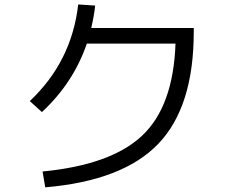

<svg xmlns="http://www.w3.org/2000/svg" viewBox="-20 -804 1040 852"><path d="M758.8 -610.4H365.2Q306.6 -437.5 166 -306.6L112.3 -355.5Q297.9 -530.3 327.1 -784.2L402.3 -779.3Q397.5 -733.4 384.8 -679.7H839.8V-663.1Q839.8 -330.1 682.6 -166Q525.4 -2 180.7 27.3L168.9 -43Q473.6 -72.3 611.3 -202.6Q749 -333 758.8 -610.4Z"/></svg>

Font: Mgen+ 1c regular
Style: Regular
Weight: 400
Designer: [Source Han Sans]
Ryoko NISHIZUKA  (kana & ideographs); Paul D. Hunt (Latin, Greek & Cyrillic); Wenlong ZHANG  (bopomofo
Version: Version 1.059.20150602